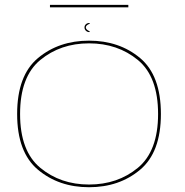

<svg xmlns="http://www.w3.org/2000/svg" viewBox="-20 -760 757 784"><path d="M343.5 4.5Q467 4.5 552 -66.8Q637 -138 637 -294.5Q637 -452 552 -523Q467 -594 343.5 -594Q220.5 -594 135.2 -523Q50 -452 50 -294.5Q50 -138 135.2 -66.8Q220.5 4.5 343.5 4.5ZM343.5 -6.5Q227 -6.5 144.5 -74.8Q62 -143 62 -294.5Q62 -447 144.5 -515Q227 -583 343.5 -583Q460.5 -583 543 -515Q625.5 -447 625.5 -294.5Q625.5 -143 543 -74.8Q460.5 -6.5 343.5 -6.5ZM344 -629Q351.5 -629 341 -634.8Q330.5 -640.5 330.5 -648Q330.5 -655.5 341.2 -660.8Q352 -666 344 -666Q336 -666 330.5 -660.8Q325 -655.5 325 -648Q325 -640 330.8 -634.5Q336.5 -629 344 -629ZM184 -730H504V-740H184Z"/></svg>

Font: Anybody Expanded Thin
Style: Regular
Weight: 250
Width: 7
Version: Version 1.113;gftools[0.9.25]